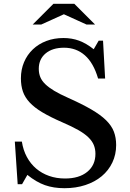

<svg xmlns="http://www.w3.org/2000/svg" viewBox="-20 -980 685 1010"><path d="M58 -235H95Q102 -190 121.5 -154Q141 -118 170.5 -93Q200 -68 238.5 -54.5Q277 -41 322 -41Q396 -41 439 -76Q482 -111 482 -171Q482 -196 473.5 -217Q465 -238 445 -257.5Q425 -277 391.5 -296Q358 -315 307 -337Q245 -364 203 -389Q161 -414 136 -441Q111 -468 100.5 -498.5Q90 -529 90 -568Q90 -614 106.5 -653Q123 -692 153 -720.5Q183 -749 224 -764.5Q265 -780 314 -780Q358 -780 396 -766Q434 -752 473 -721L499 -766H522L533 -567H496Q472 -649 426.5 -689Q381 -729 317 -729Q256 -729 220 -699Q184 -669 184 -618Q184 -594 192 -574.5Q200 -555 218 -537.5Q236 -520 265 -502.5Q294 -485 337 -466Q411 -433 460 -404.5Q509 -376 538 -347.5Q567 -319 579 -287.5Q591 -256 591 -217Q591 -167 571 -125Q551 -83 515 -53Q479 -23 429 -6.5Q379 10 319 10Q262 10 216.5 -6Q171 -22 124 -60L96 -11H73ZM371 -960 480 -851H435L316 -905L197 -851H152L261 -960Z"/></svg>

Font: Libre Baskerville
Style: Regular
Weight: 400
Designer: Pablo Impallari, Rodrigo Fuenzalida
Foundry: Pablo Impallari, Rodrigo Fuenzalida
Version: Version 1.000; ttfautohint (v0.93) -l 8 -r 50 -G 200 -x 14 -